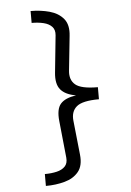

<svg xmlns="http://www.w3.org/2000/svg" viewBox="-64 -904 743 1089"><g transform="rotate(-5 307.5 -359.0)"><path d="M152.3 -856.9Q209.7 -856.9 260 -843.1Q310.3 -829.2 339 -794.6Q367.7 -760 360.5 -696.9L340 -501Q334.4 -448.7 367.2 -421Q400 -393.3 494.9 -393.3V-324.6Q400.5 -324.6 367.4 -296.4Q334.4 -268.2 340 -215.9L360.5 -21Q367.2 42.1 338.7 76.7Q310.3 111.3 260 125.1Q209.7 139 152.3 139V71.3Q189.7 71.3 220.3 64.1Q250.8 56.9 267.7 39Q284.6 21 281.5 -10.8L260 -221Q252.8 -289.2 278.7 -319Q304.6 -348.7 367.2 -357.9Q306.7 -368.2 280 -400.3Q253.3 -432.3 260 -496.9L281.5 -707.2Q284.6 -738.5 267.7 -756.4Q250.8 -774.4 220.5 -781.8Q190.3 -789.2 152.3 -789.2Z"/></g></svg>

Font: FiraCode Nerd Font
Style: Regular
Weight: 400
Designer: Carrois Corporate, Edenspiekermann AG, Nikita Prokopov
Foundry: Carrois Corporate, Edenspiekermann AG, Nikita Prokopov
Version: Version 6.002;Nerd Fonts 2.1.0